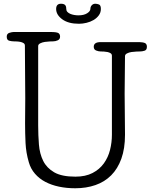

<svg xmlns="http://www.w3.org/2000/svg" viewBox="-20 -992 812 1026"><path d="M16 0ZM184 -323Q184 -269 188 -219.5Q192 -170 211 -132Q230 -94 270 -71Q310 -48 383 -48Q437 -48 474.5 -67.5Q512 -87 535 -119Q558 -151 568 -191Q578 -231 578 -272V-694Q578 -703 571 -707.5Q564 -712 554.5 -714Q545 -716 535 -716.5Q525 -717 518 -717Q507 -717 494 -722Q481 -727 481 -742Q481 -767 518 -767H714Q746 -767 755.5 -761.5Q765 -756 765 -742Q765 -725 752.5 -721Q740 -717 728 -717Q723 -717 709.5 -716.5Q696 -716 682.5 -714Q669 -712 658.5 -706.5Q648 -701 648 -692Q648 -641 647 -591.5Q646 -542 646 -492Q646 -437 647 -382Q648 -327 648 -272Q648 -198 628.5 -144Q609 -90 574 -55Q539 -20 490 -3Q441 14 382 14Q336 14 295.5 5.5Q255 -3 222.5 -20Q190 -37 167 -63.5Q144 -90 134 -125Q119 -176 116.5 -227.5Q114 -279 114 -334Q114 -366 114.5 -399.5Q115 -433 115 -467Q115 -537 114 -607Q113 -677 113 -748Q113 -757 106 -761.5Q99 -766 89.5 -768Q80 -770 69.5 -770.5Q59 -771 53 -771Q42 -771 29 -774.5Q16 -778 16 -796Q16 -812 30 -816.5Q44 -821 53 -821H250Q282 -821 291.5 -815.5Q301 -810 301 -796Q301 -782 288.5 -776.5Q276 -771 264 -771Q259 -771 246 -770.5Q233 -770 219.5 -768Q206 -766 195 -760.5Q184 -755 184 -746ZM519 -944Q519 -925 508 -910Q497 -895 480 -885Q463 -875 442 -870Q421 -865 402 -865Q345 -865 312.5 -889Q280 -913 280 -944Q280 -972 306 -972Q320 -972 327 -966Q334 -960 334 -945Q334 -935 340 -928.5Q346 -922 355.5 -918Q365 -914 376.5 -912Q388 -910 399 -910Q428 -910 445.5 -921Q463 -932 463 -945Q463 -956 470.5 -964Q478 -972 489 -972Q499 -972 509 -968Q519 -964 519 -944Z"/></svg>

Font: Life Savers
Style: Bold
Weight: 700
Designer: Pablo Impallari, Rodrigo Fuenzalida, Brenda Gallo
Foundry: Pablo Impallari, Rodrigo Fuenzalida, Brenda Gallo
Version: Version 3.001; ttfautohint (v0.95) -l 8 -r 50 -G 200 -x 14 -